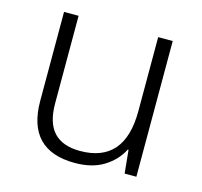

<svg xmlns="http://www.w3.org/2000/svg" viewBox="-84 -624 765 727"><g transform="rotate(15 298.0 -261.0)"><path d="M507 -532V0H461L452 -91H449Q427 -47 381.5 -18.5Q336 10 268 10Q81 10 81 -184V-532H138V-189Q138 -112 172.5 -75.5Q207 -39 275 -39Q450 -39 450 -242V-532Z"/></g></svg>

Font: Noto Sans Canadian Aboriginal Light
Style: Regular
Weight: 300
Designer: Monotype Design Team, Typotheque's Kevin King
Foundry: Monotype Imaging Inc.
Version: Version 2.004; ttfautohint (v1.8.4.7-5d5b)